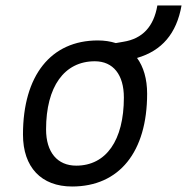

<svg xmlns="http://www.w3.org/2000/svg" viewBox="-20 -676 687 706"><path d="M245.1 9.8C418.5 9.8 521 -117.2 521 -331.5C521 -385.7 507.8 -430.2 483.9 -462.9C575.2 -489.3 629.4 -552.7 647.5 -655.8H558.6C545.4 -578.1 503.9 -533.7 434.1 -522.5L405.8 -517.6C385.7 -523.9 363.8 -527.3 339.8 -527.3C167 -527.3 64.5 -398.4 64.5 -181.2C64.5 -61 131.8 9.8 245.1 9.8ZM260.3 -66.9C190.9 -66.9 149.4 -116.2 149.4 -200.2C149.4 -357.4 216.3 -450.7 328.6 -450.7C396.5 -450.7 435.5 -400.9 435.5 -317.4C435.5 -159.7 370.1 -66.9 260.3 -66.9Z"/></svg>

Font: Cascadia Mono SemiLight
Style: Italic
Weight: 350
Italic angle: -10°
Monospace: yes
Designer: Aaron Bell
Foundry: Saja Typeworks
Version: Version 2404.023